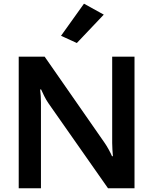

<svg xmlns="http://www.w3.org/2000/svg" viewBox="-20 -1017 828 1037"><path d="M81.1 0H201.2V-462.4Q201.2 -478.5 200 -498.3Q198.7 -518.1 196.8 -533.7H202.1Q208 -520 218.8 -498.3Q229.5 -476.6 243.2 -457L563.5 0H706.5V-710.9H585.9V-244.6Q585.9 -228 587.2 -208.5Q588.4 -189 589.8 -173.3H585Q579.1 -187.5 567.6 -208.5Q556.2 -229.5 543.9 -247.1L221.2 -710.9H81.1ZM309.6 -823.7 395 -784.7 540.5 -938 433.6 -997.1Z"/></svg>

Font: Roboto Flex
Style: wght 600 wdth 140 opsz 13.0 GRAD 0.00 slnt 0.00 XTRA 468 XOPQ 96 YOPQ 79 YTLC 514 YTUC 712 YTAS 750 YTDE -203.00 YTFI 738
Weight: 600
Width: 8
Designer: Berlow after Robertson
Foundry: Google
Version: Version 3.100